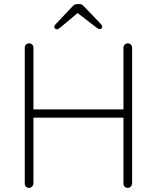

<svg xmlns="http://www.w3.org/2000/svg" viewBox="-20 -910 760 930"><path d="M620 -679V-21Q619 -12 613 -6Q607 0 599 0Q589 0 583.5 -6Q578 -12 578 -21V-340H142V-21Q141 -12 135 -6Q129 0 121 0Q111 0 105.5 -6Q100 -12 100 -21V-679Q100 -688 106 -694Q112 -700 121 -700Q130 -700 136 -694Q142 -688 142 -679V-380H578V-679Q578 -688 584 -694Q590 -700 599 -700Q608 -700 614 -694Q620 -688 620 -679ZM475 -781Q475 -776 471.5 -772.5Q468 -769 463 -769Q456 -769 444 -779L356 -847L274 -778Q262 -768 255 -768Q250 -768 246.5 -771.5Q243 -775 243 -780Q243 -786 249 -792L330 -878Q337 -885 341.5 -887.5Q346 -890 354 -890H364Q372 -890 376.5 -887.5Q381 -885 388 -878L469 -793Q475 -787 475 -781Z"/></svg>

Font: Quicksand Light
Style: Regular
Weight: 300
Designer: Andrew Paglinawan
Foundry: Andrew Paglinawan
Version: Version 3.000